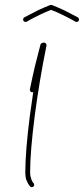

<svg xmlns="http://www.w3.org/2000/svg" viewBox="-20 -763 348 797"><path d="M81 -691C76 -688 75 -682 77 -677C80 -672 86 -671 91 -673C109 -684 128 -693 146 -702C162 -710 178 -717 192 -722C206 -717 222 -710 238 -702C256 -693 275 -684 293 -673C298 -671 304 -672 307 -677C309 -682 308 -688 303 -691C284 -701 265 -711 247 -720C228 -729 211 -736 196 -742C193 -743 191 -743 188 -742C173 -736 156 -729 137 -720C119 -711 100 -701 81 -691ZM104 -392C103 -387 107 -381 112 -380C114 -380 117 -380 118 -381C113 -348 109 -315 104 -283C92 -190 85 -106 85 -47C85 -38 86 -27 89 -17C93 -7 98 3 105 11C108 15 115 15 119 11C123 8 123 1 119 -3C114 -8 111 -15 109 -23C106 -31 105 -39 105 -47C105 -106 112 -188 124 -281C136 -373 153 -476 173 -574C174 -581 168 -587 161 -586L156 -585C152 -584 149 -581 148 -578C139 -544 132 -516 125 -488C118 -459 112 -430 104 -392Z"/></svg>

Font: Mistral SingleLine OTF-SVG Regular
Style: Regular
Weight: 300
Designer: François Chastanet, Élisa Garzelli, Anais Alves, Morgane Autin
Foundry: institut supérieur des arts et du design Toulouse / isdaT
Version: Version 1.000;hotconv 1.0.117;makeotfexe 2.5.65602 DEVELOPME